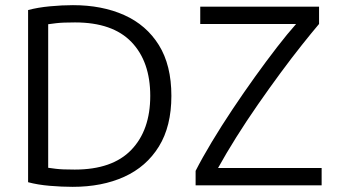

<svg xmlns="http://www.w3.org/2000/svg" viewBox="-20 -719 1307 745"><path d="M262 6Q220 6 173 2Q126 -2 89 -12V-680Q126 -690 173.5 -694.5Q221 -699 263 -699Q376 -699 462 -660.5Q548 -622 596.5 -544Q645 -466 645 -347Q645 -229 596.5 -150.5Q548 -72 462 -33Q376 6 262 6ZM270 -61Q416 -61 489.5 -137.5Q563 -214 563 -347Q563 -480 490 -556Q417 -632 271 -632Q222 -632 198 -629Q174 -626 167 -625V-68Q174 -67 197 -64Q220 -61 270 -61ZM739 0V-56Q765 -107 802 -168.5Q839 -230 882 -294.5Q925 -359 969.5 -421Q1014 -483 1055 -536Q1096 -589 1129 -626H757V-693H1218V-626Q1190 -593 1151 -544Q1112 -495 1068.5 -436Q1025 -377 980.5 -313Q936 -249 896.5 -186Q857 -123 826 -67H1228V0Z"/></svg>

Font: Ubuntu Sans
Style: Regular
Weight: 400
Designer: Dalton Maag Ltd
Foundry: Dalton Maag Ltd
Version: Version 1.006; ttfautohint (v1.8.4.7-5d5b)